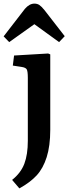

<svg xmlns="http://www.w3.org/2000/svg" viewBox="-47 -813 378 1062"><path d="M3.9 -580.1 -26.9 -611.8 90.8 -764.2Q115.7 -793 143.1 -793Q159.2 -793 170.7 -785.4Q182.1 -777.8 199.2 -756.8L311 -612.8L279.8 -580.1L143.1 -679.2ZM60.1 229 20 182.1Q68.4 143.6 87.6 92.8Q106.9 42 106.9 -34.2V-381.8Q106.9 -417.5 101.3 -428.5Q95.7 -439.5 71.8 -442.9L23.9 -450.2L30.8 -505.9L219.2 -517.1L231 -512.2V-95.2Q231 -5.9 211.2 56.4Q191.4 118.7 155.5 157.5Q119.6 196.3 60.1 229Z"/></svg>

Font: Literata Book SemiBold
Style: Regular
Weight: 600
Designer: Latin by Veronika Burian and Jose Scaglione. Greek by Irene Vlachou. Cyrillic by Vera Evstafieva
Foundry: TypeTogether
Version: Version 2.003;PS 002.003;hotconv 1.0.88;makeotf.lib2.5.64775